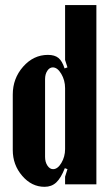

<svg xmlns="http://www.w3.org/2000/svg" viewBox="-20 -719 431 749"><path d="M233.9 -29.8 243.2 -59.1 232.9 -63Q217.8 -24.4 199.5 -7.3Q181.2 9.8 153.8 9.8Q103.5 9.8 66.7 -33Q29.8 -75.7 29.8 -133.8V-350.1Q29.8 -413.1 70.3 -459Q110.8 -504.9 167 -504.9Q193.4 -504.9 208 -492.9Q222.7 -481 231.9 -452.1L243.2 -456.1L233.9 -484.9V-699.2H356V0H233.9ZM233.9 -375Q233.9 -405.8 219 -430.9Q204.1 -456.1 186 -456.1Q173.3 -456.1 164.6 -442.9Q155.8 -429.7 155.8 -410.2V-106.9Q155.8 -86.9 165 -73Q174.3 -59.1 187 -59.1Q205.1 -59.1 219.5 -83.5Q233.9 -107.9 233.9 -137.2Z"/></svg>

Font: Moniqa Black Paragraph
Style: Regular
Weight: 900
Designer: Rajesh Rajput
Foundry: Rajesh Rajput
Version: Version 1.000